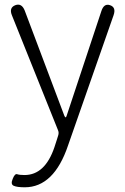

<svg xmlns="http://www.w3.org/2000/svg" viewBox="-20 -555 530 815"><path d="M85 240Q52 240 38 233.5Q24 227 34 204Q43 181 53 184.5Q63 188 84 188Q171 188 211 70Q217 53 222 36L227 20Q231 8 226 -3L31 -489Q17 -522 45 -533Q72 -543 85 -510L253 -64Q256 -57 258.5 -57Q261 -57 263 -64L410 -507Q421 -542 447 -533Q474 -524 462 -490L269 62Q209 240 85 240Z"/></svg>

Font: Resource Han Rounded JP Light
Style: Regular
Weight: 300
Designer: Cyano Hao (round all glyphs); Ryoko NISHIZUKA 西塚涼子 (kana, bopomofo & ideographs); Paul D. Hunt (Latin, Greek & Cyrillic)
Foundry: Cyano Hao
Version: 0.990